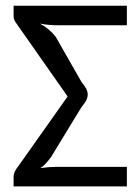

<svg xmlns="http://www.w3.org/2000/svg" viewBox="-20 -662 498 682"><path d="M291.5 -328.6Q292 -318.8 287.6 -308.3Q283.2 -297.9 269 -280.8L161.6 -104.5Q149.4 -88.4 141.1 -79.6Q132.8 -70.8 123.5 -64.9Q154.8 -69.3 178.2 -69.3H430.7V0H28.3V-33.2Q28.3 -43 33 -53Q37.6 -63 44.4 -70.8L220.2 -319.3L39.1 -577.6Q34.7 -583 31.5 -589.8Q28.3 -596.7 28.3 -603.5V-641.6H430.7V-572.3H189Q168.9 -572.3 153.3 -573.7Q137.7 -575.2 122.1 -578.1Q139.6 -568.4 153.3 -556.9Q167 -545.4 178.2 -530.8L269 -371.6Q282.7 -354.5 286.9 -345.5Q291 -336.4 291.5 -328.6Z"/></svg>

Font: Carlito
Style: Regular
Weight: 400
Designer: Lukasz Dziedzic
Foundry: tyPoland Lukasz Dziedzic
Version: Version 1.103; Beta1; all basic design good, some composites